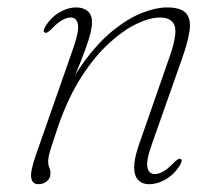

<svg xmlns="http://www.w3.org/2000/svg" viewBox="-20 -476 580 504"><path d="M97.5 -390.5Q94 -392 94.8 -395.8Q95.5 -399.5 98 -404.5Q112 -429 134.8 -442.8Q157.5 -456.5 180.5 -456.5Q198.5 -456.5 210 -447Q221.5 -437.5 221.5 -418Q221.5 -406.5 217.8 -390.2Q214 -374 204 -346.2Q194 -318.5 175.2 -273.5Q156.5 -228.5 126 -158.5L134 -190.5Q164.5 -265 202.2 -316Q240 -367 279.2 -398Q318.5 -429 354.5 -442.8Q390.5 -456.5 418 -456.5Q455.5 -456.5 468.8 -440.8Q482 -425 477.5 -394.8Q473 -364.5 457.5 -321L378.5 -97Q363 -53.5 367 -36.2Q371 -19 386.5 -19Q396.5 -19 408.5 -25.8Q420.5 -32.5 437 -49.5Q443 -55.5 447 -57.8Q451 -60 454.5 -58.5Q457.5 -57 456.8 -53Q456 -49 453.5 -44.5Q439.5 -20 416.8 -6.2Q394 7.5 371 7.5Q353.5 7.5 343 -3.2Q332.5 -14 332.2 -35.8Q332 -57.5 343 -91L424.5 -325Q446 -386 438.5 -408Q431 -430 399.5 -430Q373.5 -430 338.8 -413.5Q304 -397 266.2 -362.5Q228.5 -328 194 -274.5Q159.5 -221 134 -148.5Q122 -113 116 -94.2Q110 -75.5 108.2 -66.8Q106.5 -58 106.5 -52.5Q106.5 -41.5 109.5 -35.8Q112.5 -30 112.5 -21Q112.5 -8 103 -0.2Q93.5 7.5 80.5 7.5Q65 7.5 62 -9Q59 -25.5 74 -68.5L173 -351.5Q188 -395 184.5 -412.5Q181 -430 165 -430Q155.5 -430 143.2 -423.2Q131 -416.5 114.5 -399Q108.5 -393.5 104.8 -391.2Q101 -389 97.5 -390.5Z"/></svg>

Font: Fraunces Thin
Style: Italic
Weight: 250
Italic angle: -16°
Version: Version 1.000;[b76b70a41]